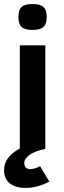

<svg xmlns="http://www.w3.org/2000/svg" viewBox="-27 -736 315 949"><path d="M100 193C136.7 193 175.7 182.7 217 162L171 85C159.4 92.7 138.5 100 122 100C104 100 93 89.4 93 70C93 55.3 101.7 41.8 119 29.5C136.3 17.2 162.3 7.3 197 0V-512H71V-2C19 26 -7 61.7 -7 105C-7 165.1 37.2 193 100 193ZM133 -716C84.2 -716 64 -699.4 64 -652C64 -606.2 83.9 -588 133 -588C181 -588 204 -603.8 204 -652C204 -700.3 182.2 -716 133 -716Z"/></svg>

Font: Fog Sans
Style: Bold
Weight: 700
Foundry: Intel Corporation
Version: Version 1.00